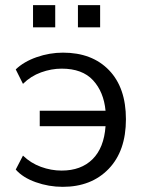

<svg xmlns="http://www.w3.org/2000/svg" viewBox="-20 -715 560 744"><path d="M223 9Q169 9 118.5 -9Q68 -27 41 -58L69 -112Q99 -83 138.5 -68.5Q178 -54 219 -54Q294 -54 338.5 -98Q383 -142 389 -226H134V-286H389Q382 -359 340.5 -404Q299 -449 219 -449Q179 -449 139 -434.5Q99 -420 69 -390L41 -446Q72 -476 122 -493.5Q172 -511 224 -511Q337 -511 402.5 -443Q468 -375 468 -253Q468 -130 401 -60.5Q334 9 223 9ZM282 -609V-695H368V-609ZM108 -609V-695H194V-609Z"/></svg>

Font: Mulish
Style: Regular
Weight: 400
Designer: Vernon Adams
Foundry: Vernon Adams
Version: Version 3.603; ttfautohint (v1.8.3)